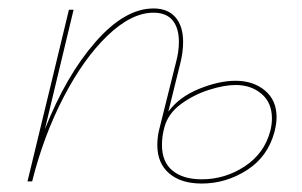

<svg xmlns="http://www.w3.org/2000/svg" viewBox="-20 -429 714 454"><path d="M634 -152Q634 -137 629 -117Q613 -58 563.5 -26.5Q514 5 457 5Q408 5 380 -19Q352 -43 352 -86Q352 -104 356 -121L396 -281Q403 -306 403 -330Q403 -363 388 -381Q373 -399 343 -399Q291 -399 234.5 -345Q178 -291 130.5 -199.5Q83 -108 56 0H45L143 -406H154L86 -123Q136 -250 205.5 -329.5Q275 -409 343 -409Q377 -409 395 -388Q413 -367 413 -330Q413 -305 406 -278L378 -165Q404 -200 451 -219Q498 -238 537 -238Q579 -238 606.5 -215Q634 -192 634 -152ZM623 -149Q623 -186 598.5 -207Q574 -228 537 -228Q510 -228 474 -216.5Q438 -205 408 -183Q378 -161 369 -129L367 -121Q363 -104 363 -86Q363 -46 388 -25.5Q413 -5 457 -5Q512 -5 558.5 -35.5Q605 -66 619 -119Q623 -134 623 -149Z"/></svg>

Font: Ysabeau Hairline
Style: Italic
Weight: 100
Italic angle: -12°
Designer: Christian Thalmann (Catharsis Fonts)
Version: Version 0.003